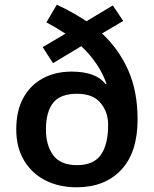

<svg xmlns="http://www.w3.org/2000/svg" viewBox="-20 -785 653 815"><path d="M221 -765Q254 -750 286 -732Q318 -714 347 -695L459 -762L503 -696L413 -643Q484 -577 524 -487.5Q564 -398 564 -278Q564 -138 494.5 -64Q425 10 305 10Q230 10 172.5 -19.5Q115 -49 82 -104Q49 -159 49 -236Q49 -314 78.5 -368.5Q108 -423 161 -452Q214 -481 284 -481Q388 -481 428 -428L432 -430Q415 -477 388 -516Q361 -555 325 -589L205 -517L161 -585L258 -642Q219 -668 177 -690ZM307 -387Q236 -387 205.5 -348.5Q175 -310 175 -235Q175 -168 206 -126Q237 -84 307 -84Q377 -84 408 -127.5Q439 -171 439 -256Q439 -309 407 -348Q375 -387 307 -387Z"/></svg>

Font: Noto Sans New Tai Lue Semibold
Style: Regular
Weight: 400
Designer: Monotype Design Team
Foundry: Monotype Imaging Inc.
Version: Version 2.004; ttfautohint (v1.8.4.7-5d5b)